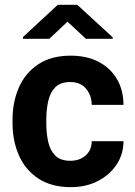

<svg xmlns="http://www.w3.org/2000/svg" viewBox="-20 -770 561 800"><path d="M272.9 -100.1Q312 -100.1 336.9 -122.3Q361.8 -144.5 362.3 -181.6H494.6Q494.1 -126 464.8 -82.8Q435.5 -39.6 386.2 -14.9Q336.9 9.8 275.9 9.8Q194.3 9.8 140.1 -25.9Q85.9 -61.5 59.1 -122.1Q32.2 -182.6 32.2 -256.8V-271Q32.2 -345.7 59.1 -406.2Q85.9 -466.8 139.9 -502.4Q193.8 -538.1 274.9 -538.1Q339.8 -538.1 389.2 -513.2Q438.5 -488.3 466.3 -442.1Q494.1 -396 494.6 -333H362.3Q361.8 -372.6 338.6 -400.4Q315.4 -428.2 272.5 -428.2Q231.4 -428.2 210 -406Q188.5 -383.8 180.7 -347.9Q172.9 -312 172.9 -271V-256.8Q172.9 -215.3 180.7 -179.7Q188.5 -144 210 -122.1Q231.4 -100.1 272.9 -100.1ZM302.2 -750 449.7 -614.3V-608.4H337.9L261.2 -679.7L185.5 -608.4H75.7V-615.7L220.7 -750Z"/></svg>

Font: Vazirmatn RD FD
Style: Bold
Weight: 700
Designer: Saber Rastikerdar
Foundry: Saber Rastikerdar
Version: Version 33.003